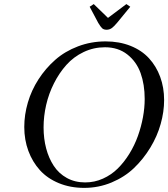

<svg xmlns="http://www.w3.org/2000/svg" viewBox="-20 -914 825 942"><path d="M99.1 -291Q99.1 -351.1 116.7 -411.1Q134.3 -471.2 168.9 -524.9Q203.6 -578.6 251 -620.4Q298.3 -662.1 362.5 -686.5Q426.8 -710.9 498 -710.9Q565.4 -710.9 620.4 -689Q675.3 -667 710.9 -628.2Q746.6 -589.4 765.9 -536.9Q785.2 -484.4 785.2 -422.9Q785.2 -365.7 768.3 -305.7Q751.5 -245.6 717.5 -189.7Q683.6 -133.8 637.5 -89.6Q591.3 -45.4 527.6 -18.8Q463.9 7.8 393.1 7.8Q324.7 7.8 268.6 -15.4Q212.4 -38.6 175.8 -79.1Q139.2 -119.6 119.1 -173.8Q99.1 -228 99.1 -291ZM193.8 -289.1Q193.8 -233.9 206.5 -185.8Q219.2 -137.7 243.9 -100.1Q268.6 -62.5 308.1 -40.8Q347.7 -19 397.9 -19Q443.8 -19 485.1 -37.6Q526.4 -56.2 557.9 -87.4Q589.4 -118.7 614.7 -159.7Q640.1 -200.7 656.5 -246.6Q672.9 -292.5 681.4 -338.9Q689.9 -385.3 689.9 -428.2Q689.9 -499.5 669.7 -555.7Q649.4 -611.8 604.5 -647Q559.6 -682.1 495.1 -682.1Q439.5 -682.1 390.4 -658.7Q341.3 -635.3 305.9 -595.7Q270.5 -556.2 244.9 -505.4Q219.2 -454.6 206.5 -399.2Q193.8 -343.8 193.8 -289.1ZM419.9 -880.9 439.9 -894 509.8 -826.2 600.1 -894 619.1 -880.9 554.2 -801.8Q538.6 -783.2 527.6 -775.6Q516.6 -768.1 502.9 -768.1Q489.3 -768.1 481.4 -775.1Q473.6 -782.2 461.9 -801.8Z"/></svg>

Font: Dehuti
Style: Bold-Italic
Weight: 700
Version: Version 1.2